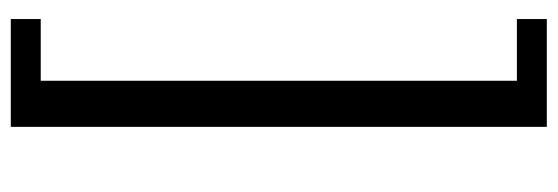

<svg xmlns="http://www.w3.org/2000/svg" viewBox="-357 -488 1028 354"><g transform="rotate(90 157.0 -311.0)"><path d="M15.1 -805.2H213.9V183.1H15.1V127.9H128.9V-750H15.1Z"/></g></svg>

Font: Amethysta
Style: Regular
Weight: 400
Designer: Konstantin Vinogradov, Alexei Vanyashin
Foundry: Cyreal (www.cyreal.org)
Version: Version 1.003